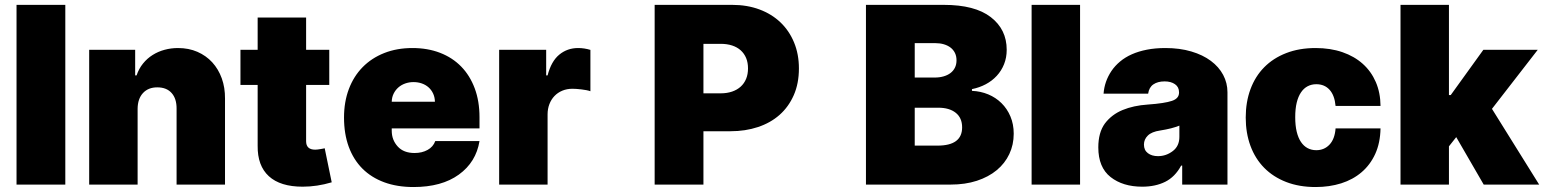

<svg xmlns="http://www.w3.org/2000/svg" viewBox="-20 -747 6249 777"><path d="M244.3 -727.3V0H46.9V-727.3Z M340.9 -545.5H527V-441.8H532.7Q541.9 -469.1 558.8 -489.9Q575.6 -510.7 597.7 -524.5Q619.7 -538.4 646 -545.5Q672.2 -552.6 700.3 -552.6Q743.6 -552.6 778.8 -537.3Q813.9 -522 839 -494.7Q864 -467.3 877.5 -429.9Q891 -392.4 890.6 -348V0H694.6V-306.8Q695 -347.7 674.5 -370.6Q654.1 -393.5 616.5 -393.5Q579.9 -393.5 558.6 -370.4Q537.3 -347.3 536.9 -306.8V0H340.9Z M953.1 -403.4V-545.5H1022.7V-676.1H1218.8V-545.5H1312.5V-403.4H1218.8V-175.4Q1218.8 -141.3 1255.7 -141.3Q1259.9 -141.3 1265.4 -142Q1271 -142.8 1276.5 -143.6Q1282 -144.5 1286.8 -145.4Q1291.5 -146.3 1294 -147L1322.4 -9.2Q1263.1 8.5 1204.9 8.5Q1114.3 8.5 1068 -33.9Q1021.7 -76.3 1022.7 -157V-403.4Z M1372.2 -271.3Q1372.2 -334.5 1391.7 -386.4Q1411.2 -438.2 1447.4 -475.1Q1483.7 -512.1 1534.8 -532.3Q1585.9 -552.6 1649.1 -552.6Q1710.9 -552.6 1761 -533.2Q1811.1 -513.8 1846.4 -477.6Q1881.7 -441.4 1901.1 -389.6Q1920.5 -337.7 1920.5 -272.7V-227.3H1565.3V-218.8Q1565.3 -198.5 1571.6 -182.7Q1577.8 -166.9 1589.8 -153.8Q1613.6 -127.8 1657.7 -127.8Q1687.9 -127.8 1710.4 -140.3Q1733 -152.7 1741.5 -176.1H1920.5Q1906.6 -90.9 1837 -40.5Q1767.4 9.9 1653.4 9.9Q1587.4 9.9 1535.2 -9.2Q1483 -28.4 1446.7 -64.6Q1410.5 -100.9 1391.3 -153.1Q1372.2 -205.3 1372.2 -271.3ZM1565.3 -335.2H1740.1Q1739.7 -353.7 1732.8 -368.4Q1725.9 -383.2 1714.3 -393.5Q1702.8 -403.8 1687.1 -409.3Q1671.5 -414.8 1653.4 -414.8Q1636 -414.8 1620.2 -409.3Q1604.4 -403.8 1592.3 -393.3Q1580.3 -382.8 1573 -368.1Q1565.7 -353.3 1565.3 -335.2Z M2000 0V-545.5H2190.3V-441.8H2196Q2210.9 -499.3 2243.4 -525.9Q2275.9 -552.6 2319.6 -552.6Q2344.5 -552.6 2369.3 -545.1V-377.8Q2362.6 -380.3 2353.2 -382.1Q2343.8 -383.9 2333.6 -385.1Q2323.5 -386.4 2313.7 -387.1Q2304 -387.8 2296.9 -387.8Q2274.1 -387.8 2255.5 -380Q2236.9 -372.2 2223.7 -358.3Q2210.6 -344.5 2203.3 -325.5Q2196 -306.5 2196 -284.1V0Z M2629.3 -727.3H2943.2Q3003.6 -727.3 3053.3 -708.8Q3103 -690.3 3138.5 -656.4Q3174 -622.5 3193.5 -575.1Q3213.1 -527.7 3213.1 -470.2Q3213.1 -409.1 3192.3 -361.9Q3171.5 -314.6 3134.8 -282.1Q3098 -249.6 3047.2 -232.8Q2996.4 -215.9 2936.1 -215.9H2826.7V0H2629.3ZM2896.3 -369.3Q2922.2 -369.3 2942.8 -376.4Q2963.4 -383.5 2977.6 -396.5Q2991.8 -409.4 2999.5 -428.1Q3007.1 -446.7 3007.1 -470.2Q3007.1 -493.6 2999.5 -512.1Q2991.8 -530.5 2977.6 -543.3Q2963.4 -556.1 2942.8 -562.9Q2922.2 -569.6 2896.3 -569.6H2826.7V-369.3Z M3484.4 0V-727.3H3799.7Q3925.1 -727.3 3989.3 -677.9Q4054 -628.2 4054 -545.5Q4054 -513.8 4043.3 -487.2Q4032.7 -460.6 4013.8 -440.2Q3995 -419.7 3969.3 -406.1Q3943.5 -392.4 3913.4 -386.4V-379.3Q3948.5 -377.8 3979.2 -365.1Q4009.9 -352.3 4032.8 -329.7Q4055.8 -307.2 4069.1 -275.7Q4082.4 -244.3 4082.4 -206Q4082.4 -161.2 4064.6 -123.6Q4046.9 -85.9 4013.7 -58.4Q3980.5 -30.9 3933.2 -15.4Q3886 0 3826.7 0ZM3681.8 -311.1V-157.7H3774.1Q3873.6 -157.7 3873.6 -231.5Q3873.6 -269.9 3847.8 -290.5Q3822.1 -311.1 3777 -311.1ZM3681.8 -572.4V-433.2H3762.8Q3782.3 -433.2 3798.5 -437.9Q3814.6 -442.5 3826.3 -451.3Q3838.1 -460.2 3844.5 -473.2Q3850.9 -486.2 3850.9 -502.8Q3850.9 -519.9 3844.5 -532.8Q3838.1 -545.8 3826.7 -554.5Q3815.3 -563.2 3799.7 -567.8Q3784.1 -572.4 3765.6 -572.4Z M4350.9 -727.3V0H4154.8V-727.3Z M4451.3 -247.2Q4479 -283.7 4523.1 -301.8Q4567.1 -320 4625 -323.9Q4659.4 -326.3 4683.6 -330.1Q4707.7 -333.8 4722.7 -338.8Q4751.4 -348.4 4751.4 -372.2V-373.6Q4751.4 -394.9 4735.1 -406.2Q4718.8 -417.6 4693.2 -417.6Q4665.1 -417.6 4647.5 -405.5Q4630 -393.5 4626.4 -367.9H4446Q4449.6 -417.6 4478 -459.9Q4492.2 -480.8 4512.8 -498Q4533.4 -515.3 4560.5 -527.3Q4587.7 -539.4 4621.6 -546Q4655.5 -552.6 4696 -552.6Q4754.6 -552.6 4801.1 -538.7Q4847.7 -524.9 4880.1 -500.7Q4912.6 -476.6 4930 -443.9Q4947.4 -411.2 4947.4 -373.6V0H4764.2V-76.7H4759.9Q4735.1 -30.9 4695.3 -11.2Q4655.5 8.5 4602.3 8.5Q4524.1 8.5 4474.4 -30.5Q4424.7 -69.6 4424.7 -150.6Q4424.7 -210.6 4451.3 -247.2ZM4609.4 -161.9Q4609.4 -139.2 4625.4 -127.1Q4641.3 -115.1 4666.2 -115.1Q4699.2 -115.1 4726.2 -135.7Q4752.8 -155.9 4752.8 -193.2V-238.6Q4737.9 -232.6 4718.6 -227.6Q4699.2 -222.7 4674.7 -218.8Q4640.6 -213.8 4625 -198.3Q4609.4 -182.9 4609.4 -161.9Z M5304 -552.6Q5364 -552.6 5412.5 -535.9Q5460.9 -519.2 5495 -488.6Q5529.1 -458.1 5547.8 -414.8Q5566.4 -371.4 5566.8 -318.2H5384.9Q5381 -361.2 5360.6 -383.7Q5340.2 -406.2 5306.8 -406.2Q5287.6 -406.2 5271.8 -397.9Q5256 -389.6 5244.9 -373Q5233.7 -356.5 5227.6 -331.5Q5221.6 -306.5 5221.6 -272.7Q5221.6 -239.3 5227.6 -214.1Q5233.7 -188.9 5244.9 -172.4Q5256 -155.9 5271.8 -147.5Q5287.6 -139.2 5306.8 -139.2Q5339.1 -139.2 5360.4 -161.8Q5381.7 -184.3 5384.9 -227.3H5566.8Q5565.7 -168.7 5545.5 -124.3Q5525.2 -79.9 5490.2 -50.1Q5455.3 -20.2 5407.7 -5.1Q5360.1 9.9 5304 9.9Q5237.6 9.9 5185 -10.5Q5132.5 -30.9 5096.1 -67.8Q5059.7 -104.8 5040.5 -156.6Q5021.3 -208.5 5021.3 -271.3Q5021.3 -334.2 5040.5 -386Q5059.7 -437.9 5096.1 -474.8Q5132.5 -511.7 5185 -532.1Q5237.6 -552.6 5304 -552.6Z M5843.7 -727.3V-362.2H5850.9L5983 -545.5H6203.1L6017.8 -306.5L6208.8 0H5984.4L5873.2 -192.1L5843.7 -154.8V0H5647.7V-727.3Z"/></svg>

Font: Inter P Black
Style: Regular
Weight: 900
Designer: Rasmus Andersson
Foundry: rsms
Version: Version 3.018;git-588b23468